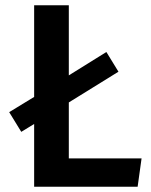

<svg xmlns="http://www.w3.org/2000/svg" viewBox="-20 -711 575 731"><path d="M242 -321 431 -438 385 -513 242 -424V-691H110V-342L15 -284L61 -209L110 -239V0H504L519 -108H242Z"/></svg>

Font: Fira Sans Medium
Style: Regular
Weight: 500
Designer: Carrois Corporate & Edenspiekermann AG
Foundry: Carrois Corporate GbR & Edenspiekermann AG
Version: Version 4.203